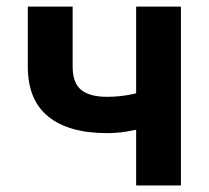

<svg xmlns="http://www.w3.org/2000/svg" viewBox="-20 -566 637 586"><path d="M306.6 -159.7Q189.9 -159.7 127.4 -210.2Q64.9 -260.7 64.9 -362.8V-545.9H201.7V-362.8Q201.7 -312.5 228 -291.5Q254.4 -270.5 306.6 -270.5Q347.2 -270.5 385 -278.8Q422.9 -287.1 464.4 -301.3V-190.9Q444.8 -182.6 418.7 -175.5Q392.6 -168.5 363.8 -164.1Q335 -159.7 306.6 -159.7ZM395.5 0V-545.9H532.2V0Z"/></svg>

Font: Inter
Style: 650
Weight: 650
Designer: Rasmus Andersson
Foundry: rsms
Version: Version 4.001;git-66647c0bb